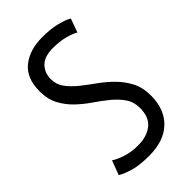

<svg xmlns="http://www.w3.org/2000/svg" viewBox="-222 -786 871 871"><g transform="rotate(-45 214.0 -350.0)"><path d="M59 -93Q78 -80 112.5 -68.5Q147 -57 191 -57Q247 -57 282 -84.5Q317 -112 317 -171Q317 -210 297 -239Q277 -268 247 -292.5Q217 -317 182.5 -340.5Q148 -364 118 -392.5Q88 -421 68 -458Q48 -495 48 -547Q48 -631 98.5 -671.5Q149 -712 230 -712Q280 -712 319 -703Q358 -694 382 -680L358 -614Q340 -625 306.5 -634Q273 -643 229 -643Q175 -643 149 -616.5Q123 -590 123 -550Q123 -515 143 -488Q163 -461 193 -437Q223 -413 257.5 -388.5Q292 -364 322 -334Q352 -304 372 -266Q392 -228 392 -176Q392 -88 340 -38Q288 12 193 12Q133 12 94.5 1Q56 -10 33 -24Z"/></g></svg>

Font: PT Sans Narrow
Style: Regular
Weight: 400
Width: 3
Designer: A.Korolkova, O.Umpeleva, V.Yefimov
Foundry: ParaType Ltd
Version: Version 2.003W OFL